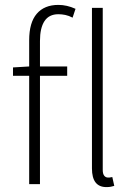

<svg xmlns="http://www.w3.org/2000/svg" viewBox="-20 -751 540 783"><path d="M99 0V-442H33V-476L99 -480V-587Q99 -659 130 -695Q161 -731 218 -731Q253 -731 288 -715L276 -679Q261 -687 246.5 -690Q232 -693 218 -693Q180 -693 161.5 -665Q143 -637 143 -584V-480H254V-442H143V0ZM414 12Q355 12 355 -64V-719H399V-58Q399 -42 405 -34.5Q411 -27 420 -27Q423 -27 426.5 -27Q430 -27 438 -29L446 7Q439 9 432 10.5Q425 12 414 12Z"/></svg>

Font: Giro Light
Style: Regular
Weight: 300
Designer: Paul D. Hunt
Foundry: Adobe Systems Incorporated
Version: Version 1.000;PS 1.0;hotconv 1.0.88;makeotf.lib2.5.647800